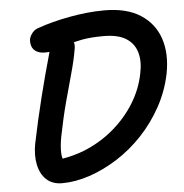

<svg xmlns="http://www.w3.org/2000/svg" viewBox="-52 -759 784 818"><g transform="rotate(-5 340.5 -350.0)"><path d="M181 9Q140 9 114.5 -14.5Q89 -38 80.5 -78.5Q72 -119 81 -168Q102 -270 126 -366Q149 -458 176 -553Q167 -552 157 -552Q135 -552 120.5 -560.5Q106 -569 101 -583.5Q96 -598 98 -614Q101 -628 112 -641.5Q123 -655 142 -660Q170 -670 203 -678.5Q236 -687 273 -694Q310 -701 348.5 -705Q387 -709 424 -709Q519 -709 578 -671Q637 -633 659 -567.5Q681 -502 665 -418Q650 -344 614 -278.5Q578 -213 528 -160Q478 -107 419 -69.5Q360 -32 299 -11.5Q238 9 181 9ZM283 -585Q287 -572 284 -557Q276 -509 260.5 -454Q245 -399 227.5 -333.5Q210 -268 194 -187Q187 -148 188 -121Q188 -108 192 -95Q240 -103 284 -120Q354 -148 410 -195Q466 -242 503 -301.5Q540 -361 553 -427Q564 -478 553 -517Q542 -556 507.5 -578Q473 -600 411 -600Q357 -600 319 -593Q299 -589 283 -585Z"/></g></svg>

Font: Shantell Sans Light Medium
Style: Italic
Weight: 500
Italic angle: -11°
Version: Version 1.011;[c5ecc13dd]